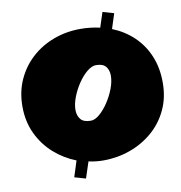

<svg xmlns="http://www.w3.org/2000/svg" viewBox="-102 -975 1112 1180"><g transform="rotate(-10 453.5 -385.5)"><path d="M463.9 19Q440.9 19 417.7 16.4Q394.5 13.7 372.1 8.8L338.9 109.9L269 89.8L300.8 -9.8Q225.1 -39.1 163.8 -93.5Q102.5 -147.9 66.7 -223.9Q30.8 -299.8 30.8 -393.1Q30.8 -484.9 64.9 -560.1Q99.1 -635.3 158.9 -689.5Q218.8 -743.7 297.1 -772.7Q375.5 -801.8 463.9 -801.8Q525.4 -801.8 585.9 -788.1L616.2 -880.9L686 -860.8L655.8 -767.1Q730.5 -737.3 786.9 -684.1Q843.3 -630.9 874.5 -556.6Q905.8 -482.4 905.8 -389.2Q905.8 -295.4 870.1 -220Q834.5 -144.5 772.7 -91.3Q710.9 -38.1 631.3 -9.5Q551.8 19 463.9 19ZM520 -565.9Q493.7 -565.9 463.6 -541.3Q433.6 -516.6 407.5 -477.8Q381.3 -439 364.7 -395.8Q348.1 -352.5 348.1 -315.9Q348.1 -280.8 366.9 -257.8Q385.7 -234.9 430.2 -234.9Q456.1 -234.9 485.4 -260Q514.6 -285.2 540.5 -324.2Q566.4 -363.3 582.8 -406.7Q599.1 -450.2 599.1 -486.8Q599.1 -521 581.1 -543.5Q563 -565.9 520 -565.9Z"/></g></svg>

Font: Rammetto One
Style: Regular
Weight: 400
Designer: Vernon Adams
Foundry: Vernon Adams
Version: Version 1.100; ttfautohint (v1.8.4.7-5d5b)